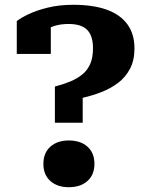

<svg xmlns="http://www.w3.org/2000/svg" viewBox="-20 -766 624 801"><path d="M209 -405V-254H325V-358Q365 -367 403.5 -382Q442 -397 473 -420.5Q504 -444 522.5 -479.5Q541 -515 541 -564Q541 -624 511.5 -664.5Q482 -705 425.5 -725.5Q369 -746 285 -746Q228 -746 180.5 -734.5Q133 -723 99.5 -707Q66 -691 50 -678V-541H192V-671Q179 -669 170 -664Q161 -659 155.5 -652Q150 -645 147.5 -636.5Q145 -628 147 -620Q159 -633 175.5 -643.5Q192 -654 215 -660Q238 -666 267 -666Q301 -666 323.5 -655.5Q346 -645 357 -622.5Q368 -600 368 -565Q368 -526 356.5 -499.5Q345 -473 323.5 -455.5Q302 -438 273 -426Q244 -414 209 -405ZM267 15Q219 15 190 -11Q161 -37 161 -82Q161 -128 190 -154Q219 -180 267 -180Q316 -180 345 -154Q374 -128 374 -83Q374 -37 345 -11Q316 15 267 15Z"/></svg>

Font: Roboto Serif SemiCondensed
Style: Bold
Weight: 700
Width: 4
Designer: Greg Gazdowicz
Foundry: Commercial Type
Version: Version 1.007